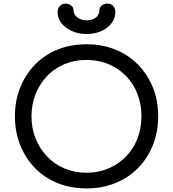

<svg xmlns="http://www.w3.org/2000/svg" viewBox="-20 -1037 961 1067"><path d="M461 10Q373 10 300 -19.5Q227 -49 174.5 -103Q122 -157 92.5 -230Q63 -303 63 -391Q63 -478 92.5 -551Q122 -624 174.5 -678Q227 -732 300 -761.5Q373 -791 461 -791Q548 -791 621 -761.5Q694 -732 747 -678Q800 -624 829.5 -551Q859 -478 859 -391Q859 -303 829.5 -230Q800 -157 747 -103Q694 -49 621 -19.5Q548 10 461 10ZM461 -77Q527 -77 583 -101Q639 -125 680.5 -167.5Q722 -210 744 -267Q766 -324 766 -391Q766 -457 744 -514.5Q722 -572 680.5 -614.5Q639 -657 583 -680.5Q527 -704 461 -704Q394 -704 338 -680.5Q282 -657 241.5 -614.5Q201 -572 178 -514.5Q155 -457 155 -391Q155 -324 178 -267Q201 -210 241.5 -167.5Q282 -125 338 -101Q394 -77 461 -77ZM461 -848Q417 -848 380.5 -864Q344 -880 322 -907.5Q300 -935 300 -970Q300 -990 312.5 -1003.5Q325 -1017 345 -1017Q362 -1017 375.5 -1006.5Q389 -996 389 -978Q389 -955 411 -939.5Q433 -924 461 -924Q494 -924 513 -939.5Q532 -955 532 -978Q532 -996 545.5 -1006.5Q559 -1017 577 -1017Q597 -1017 609 -1003.5Q621 -990 621 -970Q621 -935 599 -907Q577 -879 541 -863.5Q505 -848 461 -848Z"/></svg>

Font: Comfortaa SemiBold
Style: Regular
Weight: 600
Designer: Johan Aakerlund
Foundry: Johan Aakerlund
Version: Version 3.104; ttfautohint (v1.8.1.43-b0c9)